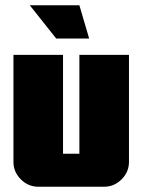

<svg xmlns="http://www.w3.org/2000/svg" viewBox="-20 -708 540 728"><path d="M318 -562H193L93 -688H281ZM469 -94Q469 -56 441 -28Q413 0 375 0H125Q87 0 59 -28Q31 -56 31 -94V-500H219V-125H281V-500H469Z"/></svg>

Font: CostaRica
Style: Normal
Weight: 900
Version: Version 1.3